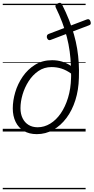

<svg xmlns="http://www.w3.org/2000/svg" viewBox="-20 -957 681 1397"><path d="M248 19Q192 19 153 -4.5Q114 -28 93.5 -70.5Q73 -113 73 -168Q73 -225 91 -286Q109 -347 145.5 -400Q182 -453 235.5 -486Q289 -519 359 -519Q397 -519 430.5 -509Q464 -499 496 -478Q494 -531 487 -583Q480 -635 466.5 -687.5Q453 -740 433 -793.5Q413 -847 385 -904Q381 -913 385 -920Q389 -927 400 -932Q422 -944 431 -925Q460 -868 481.5 -813.5Q503 -759 518 -706.5Q533 -654 541.5 -602Q550 -550 553 -497.5Q556 -445 554 -390Q552 -303 528.5 -228.5Q505 -154 463.5 -98.5Q422 -43 367 -12Q312 19 248 19ZM254 -31Q302 -31 345.5 -57.5Q389 -84 422 -132Q455 -180 475 -245.5Q495 -311 497 -390Q497 -398 497.5 -406Q498 -414 497 -422Q462 -447 427.5 -458Q393 -469 355 -469Q301 -469 259 -440Q217 -411 188 -365.5Q159 -320 144 -268.5Q129 -217 129 -170Q129 -128 144.5 -96.5Q160 -65 188 -48Q216 -31 254 -31ZM347 -666Q339 -663 332 -667Q325 -671 321 -684Q320 -694 322.5 -700Q325 -706 334 -710L613 -816Q632 -823 639 -799Q642 -788 639.5 -782Q637 -776 628 -773ZM0 410H603V420H0ZM0 -20H603V0H0ZM0 -505H603V-500H0ZM0 -930H603V-920H0Z"/></svg>

Font: Playwrite DE LA Guides
Style: Regular
Weight: 400
Designer: Veronika Burian, José Scaglione
Foundry: TypeTogether
Version: Version 1.003